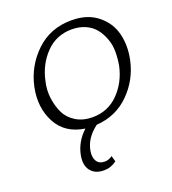

<svg xmlns="http://www.w3.org/2000/svg" viewBox="-166 -788 1078 1202"><g transform="rotate(-20 373.0 -187.5)"><path d="M448 -664Q553 -664 620.5 -610Q688 -556 708 -476Q728 -396 709 -305Q683 -181 594 -92.5Q505 -4 374 5Q295 64 281 145Q274 187 290 213Q306 239 344 239Q369 239 394 221L405 260Q366 289 321 289Q261 289 232 251.5Q203 214 215 150Q231 66 299 3Q170 -16 115.5 -118.5Q61 -221 88 -352Q116 -482 211.5 -573Q307 -664 448 -664ZM632 -295Q640 -341 640 -385.5Q640 -430 625 -471Q610 -512 586 -542.5Q562 -573 521.5 -591.5Q481 -610 430 -610Q327 -610 257.5 -538.5Q188 -467 166 -363Q152 -306 159.5 -250Q167 -194 189 -149Q211 -104 257.5 -76Q304 -48 367 -48Q470 -48 540 -119.5Q610 -191 632 -295Z"/></g></svg>

Font: EauTest
Style: Italic
Weight: 400
Italic angle: -12°
Designer: Christian Thalmann (Catharsis Fonts)
Version: Version 0.001;PS 000.001;hotconv 1.0.88;makeotf.lib2.5.64775